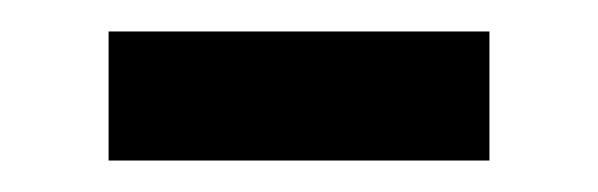

<svg xmlns="http://www.w3.org/2000/svg" viewBox="-20 -358 380 122"><path d="M49 -338H291V-256H49Z"/></svg>

Font: ubangla05
Style: Book
Weight: 400
Designer: Jelle Bosma - Monotype Design Team
Foundry: Monotype Imaging Inc.
Version: Version 2.003